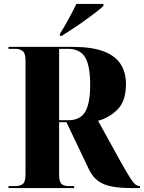

<svg xmlns="http://www.w3.org/2000/svg" viewBox="-20 -951 728 971"><path d="M23 0V-10H59Q81 -10 95 -20.5Q109 -31 109 -69V-644Q109 -682 94.5 -693Q80 -704 59 -704H23V-714H345Q444 -714 503.5 -691.5Q563 -669 590 -627Q617 -585 617 -526Q617 -442 576.5 -399.5Q536 -357 476 -340L593 -128Q624 -73 640.5 -48Q657 -23 667 -16.5Q677 -10 686 -10H688V0H646Q588 0 547 -7.5Q506 -15 477.5 -35Q449 -55 430 -94L316 -333H279V-69Q279 -31 291.5 -20.5Q304 -10 326 -10H355V0ZM326 -343Q385 -343 410.5 -385Q436 -427 436 -522Q436 -620 410 -662Q384 -704 324 -704H279V-343ZM283 -780Q303 -811 326.5 -854Q350 -897 366 -931H503V-921Q490 -908 464.5 -888.5Q439 -869 408.5 -847Q378 -825 347 -805Q316 -785 293 -770H283Z"/></svg>

Font: Noto Serif Display SemiCondensed ExtraBold
Style: Regular
Weight: 800
Width: 4
Designer: Monotype Design Team
Foundry: Monotype Imaging Inc.
Version: Version 2.009